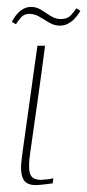

<svg xmlns="http://www.w3.org/2000/svg" viewBox="-20 -531 252 554"><path d="M110 -399Q100 -321 89 -244Q78 -167 67 -89Q61 -49 66.5 -30.5Q72 -12 98 -12Q103 -12 116.5 -13.5Q130 -15 134 -17L132 -2Q127 -1 109 1Q91 3 84 3Q68 3 59 -2Q50 -7 46 -16.5Q42 -26 41 -39Q40 -52 42 -67Q44 -82 46 -99Q51 -136 56.5 -173.5Q62 -211 67 -249Q72 -287 77.5 -324.5Q83 -362 88 -399Q93 -399 99 -399Q105 -399 110 -399ZM152 -457Q137 -457 122.5 -465.5Q108 -474 94 -482.5Q80 -491 65 -491Q49 -491 40 -480Q31 -469 26 -461L14 -468Q16 -472 20.5 -479Q25 -486 32 -493.5Q39 -501 48.5 -506Q58 -511 70 -511Q86 -511 99.5 -502Q113 -493 127 -484.5Q141 -476 155 -476Q175 -476 185.5 -488Q196 -500 200 -507L212 -500Q210 -496 205 -489Q200 -482 192.5 -474.5Q185 -467 175 -462Q165 -457 152 -457Z"/></svg>

Font: Genos Thin
Style: Italic
Weight: 100
Italic angle: -8°
Designer: Robert E. Leuschke
Foundry: Robert E. Leuschke
Version: Version 1.010